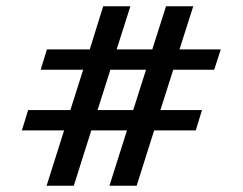

<svg xmlns="http://www.w3.org/2000/svg" viewBox="-20 -594 776 614"><path d="M129 0 185 -177H50L70 -242H205L246 -371H110L130 -436H267L310 -574H397L353 -436H467L511 -574H598L554 -436H686L665 -371H534L493 -242H626L606 -177H473L417 0H330L386 -177H272L216 0ZM406 -242 447 -371H333L292 -242Z"/></svg>

Font: Smooch Sans Thin Black
Style: Regular
Weight: 900
Version: Version 1.010